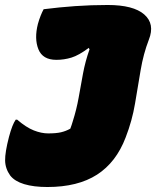

<svg xmlns="http://www.w3.org/2000/svg" viewBox="-53 -730 626 770"><path d="M140 -195Q172 -195 191.5 -199.5Q211 -204 229 -214Q232 -222 234.5 -229.5Q237 -237 239 -244Q254 -291 262.5 -339Q271 -387 280 -435.5Q289 -484 306 -532L303 -538Q263 -508 233.5 -499Q204 -490 173 -490Q118 -490 101 -532.5Q84 -575 99 -634Q104 -652 110 -667Q116 -682 122 -693Q185 -701 248.5 -705.5Q312 -710 379 -710Q482 -710 525.5 -672Q569 -634 544 -571Q522 -514 511 -448.5Q500 -383 488.5 -314.5Q477 -246 451 -179Q413 -79 336 -29.5Q259 20 137 20Q82 20 44 8.5Q6 -3 -12 -26Q-32 -54 -32.5 -86.5Q-33 -119 -17 -181Q-10 -207 -3.5 -223.5Q3 -240 10 -250H16Q52 -219 82.5 -207Q113 -195 140 -195Z"/></svg>

Font: Recursive Sn Csl St XBk
Style: Italic
Weight: 1000
Italic angle: -15°
Version: Version 1.085;hotconv 1.1.0;makeotfexe 2.6.0; ttfautohint (v